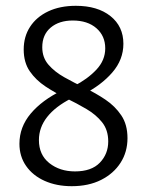

<svg xmlns="http://www.w3.org/2000/svg" viewBox="-20 -634 506 661"><path d="M233.9 -337.4Q281.1 -361.5 311.7 -394Q342.3 -426.5 342.3 -467.6Q342.3 -510.4 311.9 -536.9Q281.4 -563.4 230.6 -563.4Q183.4 -563.4 154.5 -539Q125.5 -514.5 125.5 -471.4Q125.5 -435.8 146.9 -411.2Q168.2 -386.6 201.6 -367.9Q235 -349.2 272.2 -331.3Q309.5 -313.5 342.9 -291Q376.3 -268.5 397.6 -236.8Q418.9 -205.2 418.9 -158.2Q418.9 -110.8 395 -73.6Q371.1 -36.4 328.2 -14.7Q285.2 7 226.8 7Q174.8 7 133.9 -11.2Q93 -29.5 70 -62.5Q46.9 -95.5 46.9 -139Q46.9 -196.8 85.9 -243.1Q124.9 -289.4 193.2 -322.6L224.7 -294.8Q170.6 -267.2 142.3 -231.2Q114 -195.2 114 -151.8Q114 -100.9 149.9 -72.4Q185.9 -43.9 238.1 -43.9Q294.9 -43.9 323.7 -73.9Q352.6 -103.9 352.6 -147.1Q352.6 -186.5 331.6 -212.9Q310.7 -239.3 277.4 -258.8Q244.1 -278.4 207.1 -296.3Q170.1 -314.2 136.8 -336.2Q103.5 -358.2 82.6 -388.5Q61.6 -418.9 61.6 -463.6Q61.6 -508.3 83.7 -542Q105.7 -575.8 146.1 -594.9Q186.5 -614 241.1 -614Q315.9 -614 360.3 -578.6Q404.8 -543.1 404.8 -483.3Q404.8 -428.6 366.7 -384.6Q328.7 -340.5 266.1 -308.8Z"/></svg>

Font: Ysabeau
Style: Bold
Weight: 700
Designer: Christian Thalmann (Catharsis Fonts)
Version: Version 2.000;gftools[0.9.27.dev2+g8671c4b]